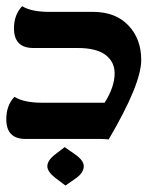

<svg xmlns="http://www.w3.org/2000/svg" viewBox="-20 -443 518 610"><path d="M325.2 0Q312.5 -1.5 301.8 -1.5H61.5Q0 -1.5 0 -64Q0 -108.4 25.9 -135.3Q42 -125.5 64 -121.1Q85.9 -116.7 110.8 -116.7H312.5Q344.2 -167 344.2 -210Q344.2 -246.6 315.2 -268.6Q286.1 -290.5 227.1 -290.5H85.9Q24.4 -290.5 24.4 -353Q24.4 -396 50.3 -423.3Q66.4 -413.6 88.4 -409.4Q110.4 -405.3 135.3 -405.3H274.9Q347.2 -405.3 387.9 -362.3Q428.7 -319.3 428.7 -252.4Q428.7 -175.8 325.2 0ZM188 146.5 156.2 122.6Q130.4 102.5 130.4 85Q130.4 66.4 156.7 46.4L185.5 24.4L219.2 47.9Q246.1 66.9 246.1 85Q246.1 106 220.2 124Z"/></svg>

Font: ALMAS
Style: Bold
Weight: 700
Designer: ALMAS Font/ by Husham Jawad Kadhim, derived from the Bainsely font by/ Paul James MIller
Foundry: High-Logic / Made with FontCreator
Version: Version 1.411;September 19, 2021;FontCreator 14.0.0.2814 32-